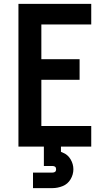

<svg xmlns="http://www.w3.org/2000/svg" viewBox="-20 -755 540 989"><path d="M75 0V-735H450V-629H193V-450H390V-344H193V-106H450V0ZM150 214V134H250Q269 134 269 117Q269 100 250 100H206V0H294V27L303 31Q329 41 343.5 65.5Q358 90 358 117Q358 144 343.5 168.5Q329 193 303 203.5Q277 214 250 214Z"/></svg>

Font: Iosevka SS01
Style: Bold
Weight: 700
Monospace: yes
Designer: Belleve Invis
Foundry: Belleve Invis
Version: 2.3.3; ttfautohint (v1.8.3)